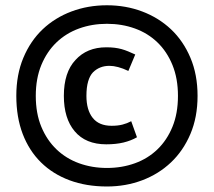

<svg xmlns="http://www.w3.org/2000/svg" viewBox="-20 -631 800 718"><path d="M41 -272.5Q41 -352.1 67.4 -415Q93.8 -478 139.6 -521.5Q185.5 -564.9 247.3 -588.1Q309.1 -611.3 379.9 -611.3Q450.2 -611.3 511.7 -588.1Q573.2 -564.9 619.4 -521.5Q665.5 -478 692.1 -415Q718.8 -352.1 718.8 -272.5Q718.8 -192.9 692.1 -130.1Q665.5 -67.4 619.4 -23.7Q573.2 20 511.7 43.2Q450.2 66.4 379.9 66.4Q302.7 66.4 240.2 43.2Q177.7 20 133.3 -23.7Q88.9 -67.4 64.9 -130.1Q41 -192.9 41 -272.5ZM113.8 -272.5Q113.8 -207 134.5 -157Q155.3 -106.9 191.2 -72.5Q227.1 -38.1 275.6 -20.5Q324.2 -2.9 379.9 -2.9Q436 -2.9 484.6 -20.5Q533.2 -38.1 568.8 -72.5Q604.5 -106.9 625 -157Q645.5 -207 645.5 -272.5Q645.5 -337.4 625 -387.7Q604.5 -438 568.8 -472.4Q533.2 -506.8 484.6 -524.4Q436 -542 379.9 -542Q324.2 -542 275.6 -524.4Q227.1 -506.8 191.2 -472.4Q155.3 -438 134.5 -387.7Q113.8 -337.4 113.8 -272.5ZM492.2 -117.7Q470.2 -105 441.9 -98.1Q413.6 -91.3 377.4 -91.3Q300.3 -91.3 259.3 -140.1Q218.8 -188 218.8 -272.5Q218.8 -360.4 262.2 -406.7Q305.2 -454.1 377.4 -454.1Q395 -454.1 408.7 -452.4Q422.4 -450.7 434.8 -447.3Q447.3 -443.8 459.5 -438.7Q471.7 -433.6 485.8 -427.2L460 -365.7Q439.5 -375.5 421.9 -380.1Q404.3 -384.8 389.2 -384.8Q352.1 -384.8 327.6 -360.4Q315.9 -348.1 309.6 -326.4Q303.2 -304.7 303.2 -272.5Q303.2 -219.7 326.7 -190.2Q350.1 -160.6 397.5 -160.6Q420.4 -160.6 437.7 -165Q455.1 -169.4 470.7 -177.7Z"/></svg>

Font: PT Astra Sans
Style: Regular
Weight: 400
Designer: A.Korolkova, I. Chaeva
Foundry: ParaType Ltd
Version: Version 1.001; ttfautohint (v1.6)